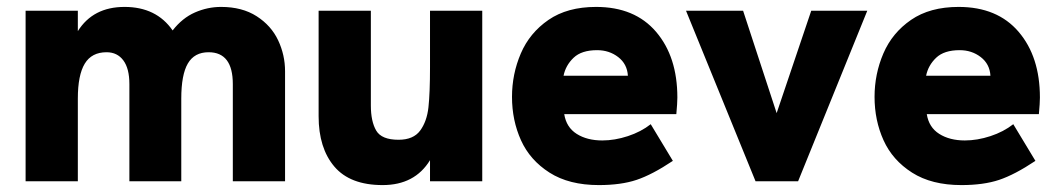

<svg xmlns="http://www.w3.org/2000/svg" viewBox="-20 -524 3059 555"><path d="M54 -493H205V-434Q249 -504 340 -504Q432 -504 479 -436Q507 -472 543.5 -488Q580 -504 619 -504Q680 -504 722 -477Q764 -450 784 -407.5Q804 -365 804 -318V0H653V-281Q653 -373 583 -373Q542 -373 523 -340.5Q504 -308 504 -239V0H354V-281Q354 -326 336.5 -349.5Q319 -373 288 -373Q245 -373 225 -340Q205 -307 205 -239V0H54Z M901 -188V-493H1052V-219Q1052 -173 1067.5 -146.5Q1083 -120 1132 -120Q1175 -120 1194.5 -146.5Q1214 -173 1218.5 -214Q1223 -255 1223 -330V-493H1374V0H1223V-61Q1179 11 1086 11Q992 11 946.5 -42.5Q901 -96 901 -188Z M1460 -244Q1460 -310 1485.5 -369.5Q1511 -429 1565.5 -466.5Q1620 -504 1703 -504Q1815 -504 1876.5 -432Q1938 -360 1938 -242Q1938 -226 1935 -194H1611Q1617 -156 1647 -137Q1677 -118 1721 -118Q1757 -118 1795 -130.5Q1833 -143 1861 -165L1925 -59Q1865 -19 1820 -4Q1775 11 1711 11Q1625 11 1568.5 -25Q1512 -61 1486 -118.5Q1460 -176 1460 -244ZM1795 -305Q1793 -339 1767 -359Q1741 -379 1706 -379Q1661 -379 1638 -357Q1615 -335 1609 -305Z M1963 -493H2128L2225 -197L2325 -493H2487L2287 0H2164Z M2508 -244Q2508 -310 2533.5 -369.5Q2559 -429 2613.5 -466.5Q2668 -504 2751 -504Q2863 -504 2924.5 -432Q2986 -360 2986 -242Q2986 -226 2983 -194H2659Q2665 -156 2695 -137Q2725 -118 2769 -118Q2805 -118 2843 -130.5Q2881 -143 2909 -165L2973 -59Q2913 -19 2868 -4Q2823 11 2759 11Q2673 11 2616.5 -25Q2560 -61 2534 -118.5Q2508 -176 2508 -244ZM2843 -305Q2841 -339 2815 -359Q2789 -379 2754 -379Q2709 -379 2686 -357Q2663 -335 2657 -305Z"/></svg>

Font: Hanken Grotesk Black
Style: Regular
Weight: 900
Designer: Alfredo Marco Pradil
Foundry: Hanken Design Co.
Version: Version 3.014